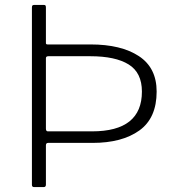

<svg xmlns="http://www.w3.org/2000/svg" viewBox="-20 -762 718 782"><path d="M547.5 -230.5C594.5 -264.2 618 -317 618 -389C618 -453.7 593.8 -501.8 545.5 -533.5C497.2 -565.2 431.7 -581 349 -581H174C169.3 -581 167 -582.7 167 -586V-731C167 -735.7 166.3 -738.7 165 -740C163.7 -741.3 161.3 -742 158 -742H120C116.7 -742 114.2 -741.3 112.5 -740C110.8 -738.7 110 -735.7 110 -731V-9C110 -3 113 0 119 0H158C164 0 167 -3.3 167 -10V-170C167 -176.7 170 -180 176 -180H357C437 -180 500.5 -196.8 547.5 -230.5ZM504 -499.5C540 -477.2 558 -440.3 558 -389C558 -281 490.3 -227 355 -227H175C169.7 -227 167 -230.7 167 -238V-525C167 -530.3 170.3 -533 177 -533H348C416 -533 468 -521.8 504 -499.5Z"/></svg>

Font: Libre Franklin ExtraLight
Style: Regular
Weight: 275
Designer: Pablo Impallari, Rodrigo Fuenzalida
Foundry: Impallari Type
Version: Version 1.002; ttfautohint (v1.5)